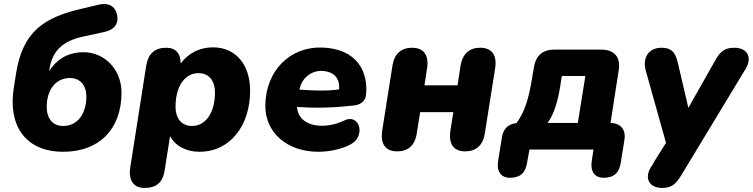

<svg xmlns="http://www.w3.org/2000/svg" viewBox="-20 -736 3705 945"><path d="M292 11C468 11 578 -100 578 -280C578 -395 494 -479 392 -479C307 -479 255 -438 222 -386L224 -399C238 -487 291 -534 385 -555L495 -579C542 -589 566 -620 556 -663C547 -707 513 -724 466 -713L386 -694C196 -651 91 -580 59 -374L48 -304C19 -125 99 11 292 11ZM291 -116C241 -116 210 -150 210 -211C210 -292 253 -352 324 -352C374 -352 405 -317 405 -261C405 -175 361 -116 291 -116Z M691 189C749 189 781 162 790 105L817 -66C844 -16 898 11 962 11C1112 11 1211 -117 1211 -289C1211 -420 1139 -503 1028 -503C963 -503 906 -474 869 -423C870 -472 845 -501 798 -501C742 -501 710 -472 700 -415L621 89C611 152 638 189 691 189ZM925 -116C875 -116 844 -151 844 -212C844 -307 887 -376 957 -376C1007 -376 1038 -341 1038 -280C1038 -185 995 -116 925 -116Z M1547 11C1597 11 1658 0 1705 -25C1781 -63 1753 -182 1672 -142C1642 -127 1602 -117 1565 -117C1493 -117 1445 -152 1442 -210C1539 -202 1638 -207 1724 -217C1747 -220 1777 -233 1781 -266C1795 -382 1737 -497 1565 -502C1406 -507 1288 -387 1286 -218C1284 -86 1390 11 1547 11ZM1454 -295 1455 -301C1465 -346 1507 -390 1567 -387C1628 -383 1653 -347 1649 -296C1587 -287 1520 -290 1454 -295Z M1935 9C1987 9 2022 -19 2031 -78L2048 -184H2211L2197 -93C2187 -28 2212 9 2270 9C2322 9 2357 -20 2366 -78L2417 -400C2427 -464 2402 -501 2343 -501C2291 -501 2257 -472 2247 -414L2232 -316H2069L2082 -400C2092 -464 2066 -501 2008 -501C1956 -501 1921 -472 1912 -415L1861 -93C1852 -28 1876 9 1935 9Z M2491 139C2539 139 2566 116 2574 66L2586 0H2901L2893 53C2884 108 2906 139 2952 139C3000 139 3028 115 3035 66L3053 -45C3062 -97 3037 -129 2985 -131L3025 -389C3036 -455 3004 -492 2938 -492H2709C2652 -492 2617 -463 2608 -405L2600 -358C2582 -244 2560 -182 2522 -130C2481 -126 2456 -102 2450 -57L2432 53C2423 108 2445 139 2491 139ZM2675 -131C2707 -173 2726 -241 2737 -309L2745 -362H2861L2824 -131Z M3239 189C3283 189 3306 172 3332 128L3342 112L3351 97L3651 -399C3683 -453 3659 -501 3594 -501C3549 -501 3525 -484 3501 -440L3368 -205L3317 -424C3304 -481 3283 -501 3236 -501C3174 -501 3140 -454 3159 -386L3258 -33L3199 61L3192 74L3183 88C3151 140 3174 189 3239 189Z"/></svg>

Font: SN Pro Heavy
Style: Italic
Weight: 800
Italic angle: -9°
Designer: Tobias Whetton
Foundry: Supernotes
Version: Version 1.001;Glyphs 3.2 (3249)